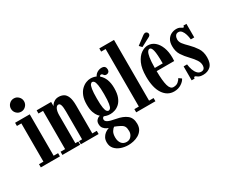

<svg xmlns="http://www.w3.org/2000/svg" viewBox="-139 -1226 2341 1951"><g transform="rotate(-30 1031.5 -250.5)"><path d="M126.5 -589.5Q94 -589.5 71.5 -612.2Q49 -635 49 -667.5Q49 -699 71.5 -721.8Q94 -744.5 126.5 -744.5Q157.5 -744.5 180.2 -721.8Q203 -699 203 -667.5Q203 -635 180.2 -612.2Q157.5 -589.5 126.5 -589.5ZM14.5 0V-37.5H66.5V-486H14.5V-523.5H186.5V-37.5H238.5V0Z M267.5 0V-37.5H321V-486H267.5V-523.5H437.5V-473.5Q439 -480 449.8 -493.8Q460.5 -507.5 480.2 -519Q500 -530.5 528.5 -530.5Q559.5 -530.5 584.8 -517Q610 -503.5 625 -467.8Q640 -432 640 -365V-37.5H692.5V0H484V-37.5H520V-363Q520 -415 512.2 -439.5Q504.5 -464 486.5 -464Q466.5 -464 454.2 -438Q442 -412 441 -371V-37.5H475.5V0Z M901 249Q855.5 249 814.2 234.5Q773 220 747 190.5Q721 161 721 116Q721 83 733.5 60.8Q746 38.5 763.2 25Q780.5 11.5 794.8 5.5Q809 -0.5 812.5 -1.5Q807.5 -2.5 790.5 -10.8Q773.5 -19 757.8 -37.5Q742 -56 742 -88.5Q742 -115 756 -131.2Q770 -147.5 785 -152Q791.5 -155 796 -154.5Q792 -157.5 777.5 -174.5Q763 -191.5 750 -226.8Q737 -262 737 -319.5Q737 -378.5 753.2 -419Q769.5 -459.5 795 -484Q820.5 -508.5 848.8 -519.5Q877 -530.5 901.5 -530.5Q937.5 -530 967.5 -516.5Q979.5 -541 1003.5 -554.8Q1027.5 -568.5 1053 -568.5Q1079.5 -568.5 1090.5 -555.5Q1101.5 -542.5 1101.5 -523Q1101.5 -504 1091 -493.5Q1080.5 -483 1064.5 -483Q1048 -483 1041.5 -490.2Q1035 -497.5 1030.2 -504.5Q1025.5 -511.5 1014.5 -511.5Q1009 -511.5 1004.2 -508.5Q999.5 -505.5 998 -497Q1063.5 -442 1063.5 -325.5Q1063.5 -261 1047.2 -220Q1031 -179 1005.5 -156.2Q980 -133.5 952 -124.5Q924 -115.5 900 -115.5Q870.5 -115.5 852.8 -121.5Q835 -127.5 831 -129Q829 -129.5 829 -129.5Q822.5 -129.5 815.8 -122.2Q809 -115 809 -102Q809 -83 833 -69.8Q857 -56.5 923.5 -44.5Q999.5 -31 1042.2 2.8Q1085 36.5 1085 105.5Q1085 147.5 1066.8 175.2Q1048.5 203 1020 219.2Q991.5 235.5 959.8 242.2Q928 249 901 249ZM900 -154.5Q911 -154.5 921 -165.8Q931 -177 937.2 -213Q943.5 -249 943.5 -323.5Q943.5 -394.5 937.2 -430.5Q931 -466.5 921 -478.8Q911 -491 900.5 -491Q889 -491 879.2 -478.8Q869.5 -466.5 863.2 -430Q857 -393.5 857 -321.5Q857 -247.5 863.2 -212Q869.5 -176.5 879.5 -165.5Q889.5 -154.5 900 -154.5ZM901 212.5Q934.5 212.5 955.5 187.8Q976.5 163 976.5 129.5Q976.5 94.5 966.5 75.2Q956.5 56 929 42Q914 33.5 894.8 25.5Q875.5 17.5 866 14Q851.5 22.5 836 47Q820.5 71.5 820.5 114.5Q820.5 158 841.5 185.2Q862.5 212.5 901 212.5Z M1133.5 0V-37.5H1186V-712.5H1133.5V-750H1306V-37.5H1359V0Z M1576 10Q1497.5 10 1449.8 -60.5Q1402 -131 1402 -263.5Q1402 -358.5 1428.8 -417.2Q1455.5 -476 1495.2 -503.2Q1535 -530.5 1573.5 -530.5Q1619.5 -530.5 1654.8 -500.8Q1690 -471 1710 -418.8Q1730 -366.5 1730 -299.5Q1730 -278.5 1728.5 -258.5H1522.5Q1523.5 -143 1539 -87.8Q1554.5 -32.5 1591 -32.5Q1626.5 -32.5 1647.5 -50.8Q1668.5 -69 1677.5 -87.5L1709 -65Q1697 -37.5 1660.8 -13.8Q1624.5 10 1576 10ZM1573.5 -492Q1560 -492 1548.5 -474.8Q1537 -457.5 1530 -414.8Q1523 -372 1522.5 -296H1615.5Q1615.5 -406.5 1605 -449.2Q1594.5 -492 1573.5 -492ZM1520 -542.5 1493 -571.5 1586.5 -642Q1602.5 -654.5 1615 -654.5Q1632 -654.5 1641 -639Q1644.5 -632.5 1644.5 -625.5Q1644.5 -605.5 1617 -594Z M1914.5 11Q1885 11 1869.8 3.8Q1854.5 -3.5 1846.2 -10.8Q1838 -18 1830.5 -18Q1818.5 -18 1818.5 0H1784V-163.5H1824.5Q1828.5 -127.5 1839.8 -96.2Q1851 -65 1869.5 -45.8Q1888 -26.5 1912.5 -26.5Q1937 -26.5 1947.5 -40.8Q1958 -55 1958 -77Q1958 -109 1937.8 -140.2Q1917.5 -171.5 1881.5 -209Q1841.5 -250 1813.5 -293Q1785.5 -336 1785.5 -399Q1785.5 -445 1803.2 -474Q1821 -503 1849.2 -516.8Q1877.5 -530.5 1909 -530.5Q1931 -530.5 1944.2 -524.2Q1957.5 -518 1965.5 -512Q1973.5 -506 1979.5 -506Q1989.5 -506 1989.5 -523.5H2025V-364.5H1984.5Q1982 -395 1973.2 -424.2Q1964.5 -453.5 1949 -472.8Q1933.5 -492 1911 -492Q1887 -492 1875.5 -474Q1864 -456 1864 -432.5Q1864 -404 1884 -378.2Q1904 -352.5 1939.5 -318Q1978.5 -279.5 2008 -234.5Q2037.5 -189.5 2037.5 -125Q2037.5 -53 2003.2 -21Q1969 11 1914.5 11Z"/></g></svg>

Font: Imbue 10pt
Style: Bold
Weight: 700
Designer: Tyler Finck
Foundry: Etcetera Type Company
Version: Version 1.102; ttfautohint (v1.8.3)